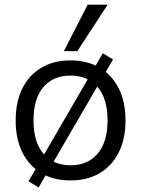

<svg xmlns="http://www.w3.org/2000/svg" viewBox="-20 -773 611 832"><path d="M285.4 8.9Q212.7 8.9 159.4 -22.5Q106.1 -54 77 -112.4Q47.9 -170.8 47.9 -251.3Q47.9 -331.9 77 -390.1Q106.1 -448.3 159.5 -479.8Q212.9 -511.3 285.5 -511.3Q358.1 -511.3 411.6 -479.8Q465.1 -448.3 494.5 -390.1Q523.9 -331.8 523.9 -251.3Q523.9 -170.9 494.5 -112.5Q465.1 -54 411.7 -22.5Q358.2 8.9 285.4 8.9ZM285.4 -56.8Q360.3 -56.8 403.2 -107.2Q446.1 -157.6 446.1 -251.5Q446.1 -345.4 403.2 -395.5Q360.3 -445.5 285.4 -445.5Q210.4 -445.5 167.8 -395.5Q125.2 -345.4 125.2 -251.5Q125.2 -157.6 167.8 -107.2Q210.4 -56.8 285.4 -56.8ZM147.2 39.5 103.6 12.5 425.6 -542.3 469.7 -515.3ZM256.6 -551.3 360.1 -752.8H446.5L315.1 -551.3Z"/></svg>

Font: Mulish ExtraLight
Style: Regular
Weight: 200
Designer: Vernon Adams
Foundry: Vernon Adams
Version: Version 3.603